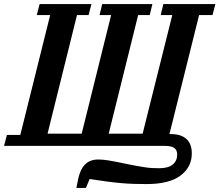

<svg xmlns="http://www.w3.org/2000/svg" viewBox="-50 -718 1080 945"><path d="M326 207Q334 159 343.5 133Q353 107 369 91Q393 67 434 67Q455 67 483.5 71.5Q512 76 569 88Q597 94 619.5 98Q642 102 661 105Q680 108 697.5 109Q715 110 733 110Q778 110 800 92Q822 74 822 43Q822 20 807.5 10Q793 0 761 0H-30L-16 -54H50L197 -644H131L145 -698H400L386 -644H329L184 -60H352L497 -644H440L453 -698H700L687 -644H630L485 -60H652L798 -644H741L754 -698H1010L996 -644H930L784 -58H792Q841 -58 867.5 -34Q894 -10 894 37Q894 105 838 146.5Q782 188 671 188Q638 188 607 187Q576 186 543 183Q510 180 473 175Q436 170 391 163L373 207H326Z"/></svg>

Font: IBM Plex Serif SmBld
Style: Italic
Weight: 600
Italic angle: -14°
Designer: Mike Abbink, Paul van der Laan, Pieter van Rosmalen
Foundry: Bold Monday
Version: Version 3.001